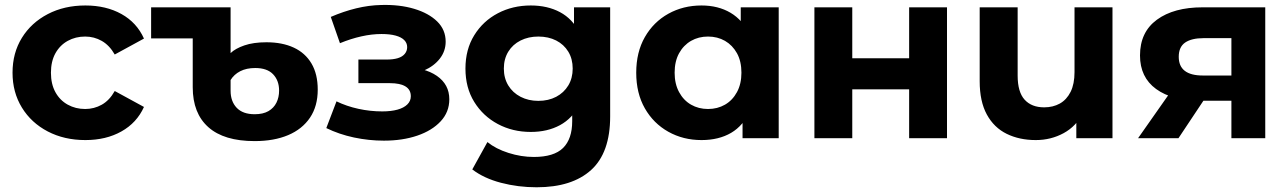

<svg xmlns="http://www.w3.org/2000/svg" viewBox="-20 -568 5294 789"><path d="M330.9 7.6Q244.2 7.6 176.3 -27.8Q108.4 -63.2 70 -125.9Q31.5 -188.6 31.5 -269.2Q31.5 -350.4 70 -412.6Q108.4 -474.7 176.3 -510.1Q244.2 -545.5 330.9 -545.5Q415.9 -545.5 479 -510.4Q542.2 -475.2 571.6 -409.5L451.5 -344Q429.7 -382 398.2 -399.9Q366.8 -417.8 329.9 -417.8Q290.5 -417.8 258.4 -400.1Q226.3 -382.3 207.8 -349.2Q189.3 -316 189.3 -269.2Q189.3 -222.3 207.8 -189Q226.3 -155.6 258.4 -137.9Q290.5 -120.1 329.9 -120.1Q366.8 -120.1 398.2 -137.7Q429.7 -155.3 451.5 -194L571.6 -128.5Q542.2 -63.3 479 -27.9Q415.9 7.6 330.9 7.6Z M1026.2 11.8Q900.6 11.8 836.3 -45.3Q772 -102.4 772 -209.5V-537.9H927.6V-349.8Q946.8 -368.5 984.1 -381.4Q1021.3 -394.3 1074.9 -394.3Q1139.9 -394.3 1187.1 -372.4Q1234.3 -350.5 1260 -307.1Q1285.7 -263.7 1285.7 -199.6Q1285.7 -131.8 1254 -84.6Q1222.3 -37.4 1164.3 -12.8Q1106.2 11.8 1026.2 11.8ZM1026.5 -98.6Q1061.1 -98.6 1083.2 -111.4Q1105.2 -124.2 1116.1 -146.3Q1126.9 -168.3 1126.9 -195.6Q1126.9 -237 1102.3 -262.8Q1077.8 -288.5 1028.8 -288.5Q992.8 -288.5 967.3 -275.4Q941.8 -262.3 927.6 -239.2V-195.2Q927.6 -151.3 952.8 -124.9Q978 -98.6 1026.5 -98.6ZM601 -410.2V-537.9H926.6L787.2 -410.2Z M1557.6 10Q1495.8 10 1434.5 -3Q1373.2 -16.1 1320.9 -41.7L1362.8 -151.5Q1404.3 -131.4 1452.8 -120.8Q1501.2 -110.2 1550.9 -110.2Q1587.2 -110.2 1613.5 -117.5Q1639.7 -124.8 1653.9 -138.9Q1668.2 -152.9 1668.2 -172.5Q1668.2 -199.4 1646.3 -212.8Q1624.4 -226.3 1582.1 -226.3H1452.8V-323.3H1569Q1596.2 -323.3 1614.9 -329Q1633.5 -334.7 1643.3 -346.6Q1653.2 -358.4 1653.2 -374.4Q1653.2 -391.1 1641.2 -403.2Q1629.3 -415.3 1606 -421.7Q1582.6 -428.2 1547.8 -428.2Q1507.8 -428.2 1464.8 -418.5Q1421.8 -408.9 1377 -390.5L1339.3 -498.5Q1391.7 -521.1 1443.7 -533.8Q1495.8 -546.5 1546.7 -547.5Q1621.9 -549.7 1681.9 -531.8Q1741.8 -513.9 1776.6 -479.8Q1811.4 -445.7 1811.4 -396.8Q1811.4 -358 1787.5 -327.2Q1763.6 -296.4 1722.9 -278.6Q1682.2 -260.8 1630.6 -260.8L1635 -291.8Q1723.6 -291.8 1775 -256.4Q1826.4 -221 1826.4 -160Q1826.4 -107.6 1790.8 -69.4Q1755.2 -31.2 1694.7 -10.6Q1634.1 10 1557.6 10Z M2185.2 201.6Q2109 201.6 2038.6 183.1Q1968.2 164.6 1920.8 128.2L1983 15.8Q2017.4 43.8 2069.6 60.4Q2121.8 77 2173.7 77Q2256.3 77 2293.9 40Q2331.4 2.9 2331.4 -70.2V-150.5L2341.4 -286.2L2338.8 -422.4V-537.9H2487.4V-89.7Q2487.4 59.7 2409.1 130.6Q2330.7 201.6 2185.2 201.6ZM2161.1 -25.8Q2086.7 -25.8 2025.8 -58.3Q1964.9 -90.8 1928.8 -149.2Q1892.7 -207.6 1892.7 -286.2Q1892.7 -364.7 1928.8 -423.1Q1964.9 -481.5 2025.8 -513.5Q2086.7 -545.5 2161.1 -545.5Q2229.7 -545.5 2281.2 -518.1Q2332.8 -490.7 2362 -433.1Q2391.2 -375.6 2391.2 -286.2Q2391.2 -196.8 2362 -139.2Q2332.8 -81.6 2281.2 -53.7Q2229.7 -25.8 2161.1 -25.8ZM2192.1 -153.5Q2233.6 -153.5 2265.5 -170.2Q2297.3 -187 2315.4 -216.9Q2333.4 -246.9 2333.4 -286.2Q2333.4 -325.8 2315.4 -355.6Q2297.3 -385.3 2265.5 -401.6Q2233.6 -417.8 2192.1 -417.8Q2151.7 -417.8 2119.3 -401.6Q2086.9 -385.3 2068.7 -355.6Q2050.5 -325.8 2050.5 -286.2Q2050.5 -246.9 2068.7 -216.9Q2086.9 -187 2119.3 -170.2Q2151.7 -153.5 2192.1 -153.5Z M2862.7 7.6Q2787.5 7.6 2726.4 -26.6Q2665.3 -60.8 2629.9 -122.8Q2594.5 -184.8 2594.5 -269.2Q2594.5 -353.6 2629.9 -415.5Q2665.3 -477.5 2726.4 -511.5Q2787.5 -545.5 2862.7 -545.5Q2931.1 -545.5 2981.9 -515.6Q3032.7 -485.7 3061.1 -424.8Q3089.4 -363.8 3089.4 -269.2Q3089.4 -174.8 3062.3 -113.3Q3035.1 -51.8 2984.5 -22.1Q2933.9 7.6 2862.7 7.6ZM2889.5 -120.1Q2928.4 -120.1 2959.3 -137.9Q2990.1 -155.6 3008.5 -189.5Q3026.8 -223.3 3026.8 -269.2Q3026.8 -316 3008.5 -349.2Q2990.1 -382.3 2959.3 -400.1Q2928.4 -417.8 2889.5 -417.8Q2850.7 -417.8 2819.8 -400.1Q2788.9 -382.3 2770.6 -349.2Q2752.3 -316 2752.3 -269.2Q2752.3 -223.3 2770.6 -189.5Q2788.9 -155.6 2819.8 -137.9Q2850.7 -120.1 2889.5 -120.1ZM3031.4 0V-110.2L3034 -269.8L3024 -429.3V-537.9H3180V0Z M3326.7 0V-537.9H3482.3V-328.5H3716V-537.9H3871.6V0H3716V-200.9H3482.3V0Z M4236.5 7.6Q4169.1 7.6 4116.9 -18Q4064.7 -43.6 4035.3 -97.4Q4005.9 -151.2 4005.9 -234.1V-537.9H4161.9V-257.5Q4161.9 -189.8 4190.6 -158.3Q4219.2 -126.9 4270.9 -126.9Q4307.2 -126.9 4335.3 -142.5Q4363.3 -158.2 4379.5 -190.5Q4395.6 -222.8 4395.6 -271.9V-537.9H4551.6V0H4403V-148.3L4430.9 -104.7Q4403.1 -49.2 4350.8 -20.8Q4298.5 7.6 4236.5 7.6Z M5040.3 0V-179.2L5061.7 -154.1H4912.5Q4797 -154.1 4730.8 -202.3Q4664.7 -250.4 4664.7 -340.2Q4664.7 -436 4734.2 -487Q4803.8 -537.9 4921.5 -537.9H5179.4V0ZM4656.7 0 4800.3 -204.6H4958.9L4822.7 0ZM5040.3 -226.9V-450.7L5061.7 -411.2H4925.3Q4876.8 -411.2 4850.3 -393.2Q4823.9 -375.1 4823.9 -334.6Q4823.9 -257.7 4922.9 -257.7H5061.7Z"/></svg>

Font: Montserrat Alternates Thin
Style: Regular
Weight: 100
Designer: Julieta Ulanovsky
Foundry: Julieta Ulanovsky
Version: Version 9.000